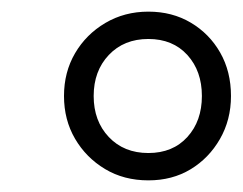

<svg xmlns="http://www.w3.org/2000/svg" viewBox="-20 -731 417 330"><path d="M235 -421Q193 -421 160.5 -440.5Q128 -460 109 -492.5Q90 -525 90 -566Q90 -607 109 -639.5Q128 -672 161 -691.5Q194 -711 235 -711Q276 -711 308 -692Q340 -673 358.5 -640.5Q377 -608 377 -566Q377 -525 358 -492Q339 -459 307.5 -440Q276 -421 235 -421ZM235 -468Q277 -468 302 -495.5Q327 -523 327 -566Q327 -609 302 -636.5Q277 -664 235 -664Q193 -664 167 -636.5Q141 -609 141 -566Q141 -523 167 -495.5Q193 -468 235 -468Z"/></svg>

Font: Mulish ExtraLight Light
Style: Italic
Weight: 300
Italic angle: -9°
Version: Version 3.603